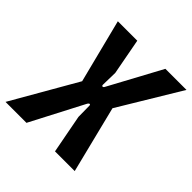

<svg xmlns="http://www.w3.org/2000/svg" viewBox="-202 -842 985 985"><g transform="rotate(45 290.5 -350.0)"><path d="M-16 0 187 -353 99 -700H240L277 -503L275 -416Q275 -408 280.5 -407.5Q286 -407 290 -415L444 -700H597L395 -365L486 0H343L303 -210L302 -290Q302 -298 297 -298Q292 -298 287 -290L136 0Z"/></g></svg>

Font: Finlandica SemiBold
Style: Italic
Weight: 600
Italic angle: -8°
Designer: Niklas Ekholm, Juho Hiilivirta, Jaakko Suomalainen
Foundry: Helsinki Type Studio
Version: Version 1.063